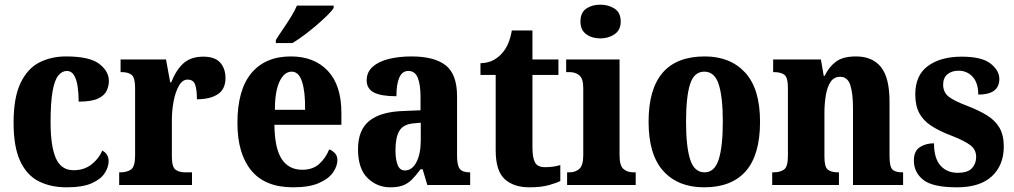

<svg xmlns="http://www.w3.org/2000/svg" viewBox="-20 -790 4331 820"><path d="M264 10Q196 10 145 -16Q94 -42 66 -102.5Q38 -163 38 -266Q38 -374 68 -436Q98 -498 148.5 -523.5Q199 -549 262 -549Q362 -549 403.5 -517.5Q445 -486 445 -444Q445 -423 435.5 -402.5Q426 -382 398.5 -369Q371 -356 316 -356Q316 -391 311.5 -421Q307 -451 296 -469Q285 -487 266 -487Q245 -487 229 -467.5Q213 -448 204.5 -400Q196 -352 196 -267Q196 -166 218.5 -114.5Q241 -63 294 -63Q339 -63 370.5 -87.5Q402 -112 417 -147Q444 -132 444 -102Q444 -77 427.5 -51Q411 -25 372 -7.5Q333 10 264 10Z M489 0V-54H493Q523 -54 540 -66.5Q557 -79 557 -126V-414Q557 -458 542.5 -470Q528 -482 499 -482H495V-536H689L707 -438H711Q733 -493 764.5 -520.5Q796 -548 848 -548Q898 -548 920.5 -522.5Q943 -497 943 -457Q943 -409 910 -387.5Q877 -366 821 -366Q821 -407 813.5 -428.5Q806 -450 781 -450Q759 -450 744 -423.5Q729 -397 721.5 -357.5Q714 -318 714 -276V-121Q714 -77 729.5 -65.5Q745 -54 770 -54H800V0Z M1232 10Q1112 10 1053 -62Q994 -134 994 -265Q994 -406 1053.5 -477.5Q1113 -549 1222 -549Q1322 -549 1380 -487.5Q1438 -426 1438 -308V-257H1152Q1153 -157 1183 -111Q1213 -65 1271 -65Q1316 -65 1343.5 -90Q1371 -115 1386 -152Q1400 -147 1410.5 -135.5Q1421 -124 1421 -107Q1421 -80 1402 -53Q1383 -26 1341.5 -8Q1300 10 1232 10ZM1283 -321Q1284 -398 1270 -441Q1256 -484 1226 -484Q1194 -484 1174 -442Q1154 -400 1154 -321ZM1158 -619Q1171 -640 1188.5 -665.5Q1206 -691 1222.5 -717.5Q1239 -744 1248 -766H1405V-756Q1397 -743 1377 -723.5Q1357 -704 1331.5 -682Q1306 -660 1279 -640Q1252 -620 1229 -606H1158Z M1647 10Q1590 10 1549.5 -30Q1509 -70 1509 -153Q1509 -235 1557.5 -274Q1606 -313 1704 -316L1776 -319V-374Q1776 -430 1764 -458.5Q1752 -487 1724 -487Q1698 -487 1685.5 -459Q1673 -431 1673 -379Q1608 -379 1577 -395Q1546 -411 1546 -447Q1546 -482 1572 -505Q1598 -528 1641.5 -538.5Q1685 -549 1737 -549Q1835 -549 1883.5 -511Q1932 -473 1932 -379V-125Q1932 -84 1943.5 -69Q1955 -54 1985 -54H1988V0H1805L1785 -67H1776Q1756 -40 1739 -23Q1722 -6 1700.5 2Q1679 10 1647 10ZM1709 -62Q1740 -62 1758.5 -97.5Q1777 -133 1777 -191V-266L1745 -263Q1702 -259 1685.5 -231Q1669 -203 1669 -149Q1669 -108 1678.5 -85Q1688 -62 1709 -62Z M2241 10Q2174 10 2135.5 -25Q2097 -60 2097 -148V-470H2032V-520Q2067 -521 2090.5 -535Q2114 -549 2126 -565Q2139 -579 2149.5 -602.5Q2160 -626 2166 -660H2254V-536H2365V-470H2254V-161Q2254 -116 2265 -96Q2276 -76 2308 -76Q2344 -76 2373 -85V-17Q2358 -9 2324.5 0.5Q2291 10 2241 10Z M2544 -626Q2508 -626 2483.5 -644Q2459 -662 2459 -698Q2459 -736 2483.5 -753Q2508 -770 2544 -770Q2579 -770 2605 -753Q2631 -736 2631 -698Q2631 -662 2605 -644Q2579 -626 2544 -626ZM2402 0V-54H2412Q2438 -54 2454.5 -69Q2471 -84 2471 -127V-414Q2471 -454 2454.5 -468Q2438 -482 2413 -482H2398V-536H2626V-126Q2626 -83 2642.5 -68.5Q2659 -54 2685 -54H2695V0Z M2987 10Q2876 10 2813 -59.5Q2750 -129 2750 -270Q2750 -549 2990 -549Q3099 -549 3162.5 -480Q3226 -411 3226 -270Q3226 -129 3165.5 -59.5Q3105 10 2987 10ZM2989 -54Q3032 -54 3049.5 -109Q3067 -164 3067 -270Q3067 -376 3049.5 -430Q3032 -484 2988 -484Q2944 -484 2927 -430Q2910 -376 2910 -270Q2910 -164 2927.5 -109Q2945 -54 2989 -54Z M3278 0V-54H3283Q3312 -54 3328.5 -66Q3345 -78 3345 -123V-417Q3345 -459 3330 -470.5Q3315 -482 3286 -482H3282V-536H3486L3498 -466H3502Q3520 -504 3550 -526.5Q3580 -549 3636 -549Q3706 -549 3742.5 -503.5Q3779 -458 3779 -356V-125Q3779 -79 3791 -66.5Q3803 -54 3833 -54H3837V0H3623V-327Q3623 -391 3611.5 -426.5Q3600 -462 3568 -462Q3542 -462 3527.5 -440.5Q3513 -419 3507 -383.5Q3501 -348 3501 -308V-120Q3501 -77 3515.5 -65.5Q3530 -54 3559 -54H3563V0Z M4067 10Q3963 10 3923 -22Q3883 -54 3883 -104Q3883 -145 3908.5 -161.5Q3934 -178 3969 -178Q3969 -114 3996.5 -83Q4024 -52 4070 -52Q4113 -52 4131 -71.5Q4149 -91 4149 -120Q4149 -151 4124 -170Q4099 -189 4045 -210Q3992 -230 3957.5 -252.5Q3923 -275 3906 -307Q3889 -339 3889 -387Q3889 -469 3943.5 -508.5Q3998 -548 4087 -548Q4173 -548 4210.5 -518.5Q4248 -489 4248 -453Q4248 -386 4158 -386Q4158 -436 4134 -462Q4110 -488 4074 -488Q4044 -488 4026 -472.5Q4008 -457 4008 -429Q4008 -397 4030 -378.5Q4052 -360 4113 -337Q4160 -319 4195 -297.5Q4230 -276 4248.5 -244.5Q4267 -213 4267 -164Q4267 -85 4216.5 -37.5Q4166 10 4067 10Z"/></svg>

Font: Noto Serif Georgian Condensed ExtraBold
Style: Regular
Weight: 800
Width: 3
Designer: Monotype Design Team, Akaki Razmadze
Foundry: Google LLC
Version: Version 2.003; ttfautohint (v1.8.4.7-5d5b)